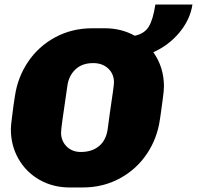

<svg xmlns="http://www.w3.org/2000/svg" viewBox="-20 -819 871 849"><path d="M658 -588Q705 -522 705 -436Q705 -419 699 -375.5Q693 -332 691 -317L687 -290Q675 -206 629 -138Q583 -70 509.5 -30Q436 10 345 10H289Q214 10 154.5 -24Q95 -58 61.5 -117Q28 -176 28 -248Q28 -262 33 -300Q38 -338 40 -355L46 -394Q58 -477 104 -545.5Q150 -614 224 -654Q298 -694 388 -694H444Q516 -694 576 -661Q619 -670 638 -701.5Q657 -733 667 -799H831Q821 -733 774 -676Q727 -619 658 -588ZM466 -321Q484 -441 484 -454Q484 -492 458.5 -516Q433 -540 392 -540Q343 -540 313.5 -512Q284 -484 278 -440Q263 -338 256.5 -291.5Q250 -245 250 -233Q250 -196 274.5 -171.5Q299 -147 337 -147Q387 -147 418 -173Q449 -199 456 -247Z"/></svg>

Font: Chivo Black Italic
Style: Regular
Weight: 900
Italic angle: -8.05°
Designer: Hector Gatti
Foundry: Omnibus-Type
Version: Version 1.007